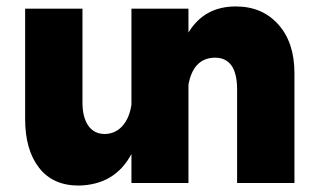

<svg xmlns="http://www.w3.org/2000/svg" viewBox="-20 -568 992 596"><path d="M712 -548Q794 -548 844 -492Q894 -436 894 -341V0H716V-290Q716 -389 647 -389Q580 -388 565 -305V0H388V-90Q337 6 224 8Q144 8 101 -47.5Q58 -103 58 -199V-541H236V-250Q236 -204 254 -178Q272 -152 306 -152Q339 -153 360.5 -177.5Q382 -202 388 -243V-541H565V-467Q614 -548 712 -548Z"/></svg>

Font: Montserrat arm
Style: Bold
Weight: 700
Designer: Julieta Ulanovsky
Foundry: Julieta Ulanovsky
Version: Version 6.000;PS 006.000;hotconv 1.0.88;makeotf.lib2.5.64775